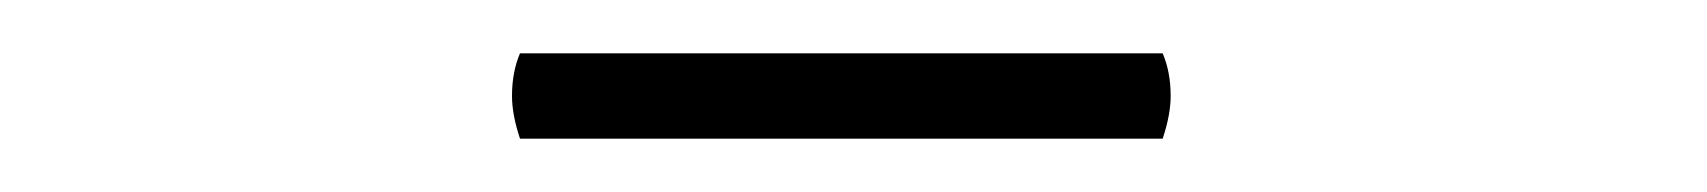

<svg xmlns="http://www.w3.org/2000/svg" viewBox="-20 -651 640 72"><path d="M416 -631Q419 -624 419 -615Q419 -608 416 -599H175Q172 -608 172 -615Q172 -624 175 -631Z"/></svg>

Font: Arima Madurai ExtraLight
Style: Regular
Weight: 275
Designer: Joana Correia and Natanael Gama
Foundry: NDISCOVER
Version: Version 1.019